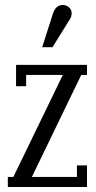

<svg xmlns="http://www.w3.org/2000/svg" viewBox="-20 -744 381 764"><path d="M189 -556.2H147.9L190.9 -690.9Q202.6 -724.1 229 -724.1Q244.1 -724.1 254.6 -714.8Q265.1 -705.6 265.1 -690.9Q265.1 -677.2 255.9 -664.1ZM43.9 -485.8H326.2V-445.8H303.2L106.9 -40H286.1V-85.9H326.2V0H11.2V-40H33.2L230 -445.8H84V-400.9H43.9Z"/></svg>

Font: Margherita
Style: Regular
Weight: 400
Designer: James Puckett
Foundry: Dunwich Type Founders
Version: Version 1.008;hotconv 1.0.109;makeotfexe 2.5.65596